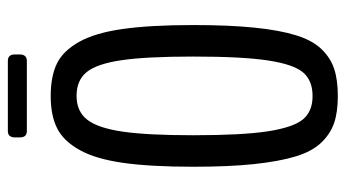

<svg xmlns="http://www.w3.org/2000/svg" viewBox="-212 -644 863 479"><g transform="rotate(-90 219.5 -404.5)"><path d="M131.8 -769Q116.2 -769 116.2 -786.6V-798.3Q116.2 -816.4 131.8 -816.4H307.1Q323.2 -816.4 323.2 -798.8V-787.1Q323.2 -769 307.1 -769ZM219.2 6.8Q179.7 6.8 152.3 -2.4Q125 -11.7 103 -34.7Q81.1 -57.6 68.6 -98.9Q56.2 -140.1 49.6 -202.4Q43 -264.6 43 -354Q43 -460 52.7 -528.8Q62.5 -597.7 85 -637.7Q107.4 -677.7 139.2 -693.6Q170.9 -709.5 219.2 -709.5Q268.6 -709.5 300.3 -694.1Q332 -678.7 354.5 -638.7Q377 -598.6 386.7 -529.8Q396.5 -460.9 396.5 -354Q396.5 -264.2 390.1 -201.7Q383.8 -139.2 371.1 -97.9Q358.4 -56.6 336.4 -33.9Q314.5 -11.2 286.9 -2.2Q259.3 6.8 219.2 6.8ZM219.2 -56.2Q257.8 -56.2 278.1 -79.6Q298.3 -103 308.1 -167Q317.9 -231 317.9 -354Q317.9 -471.2 308.8 -532.7Q299.8 -594.2 279.3 -619.6Q258.8 -645 219.7 -645Q181.2 -645 160.4 -618.4Q139.6 -591.8 130.6 -530Q121.6 -468.3 121.6 -354Q121.6 -232.4 131.3 -168.5Q141.1 -104.5 161.1 -80.3Q181.2 -56.2 219.2 -56.2Z"/></g></svg>

Font: BenchNine
Style: Regular
Weight: 400
Designer: Vernon Adams
Foundry: Vernon Adams
Version: Version 1 ; ttfautohint (v0.92.18-e454-dirty) -l 8 -r 50 -G 